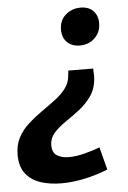

<svg xmlns="http://www.w3.org/2000/svg" viewBox="-70 -560 537 807"><g transform="rotate(-5 199.0 -156.5)"><path d="M331.2 -260.8Q330.9 -254.6 331.8 -244.8Q332.7 -234.9 332.1 -221.9Q329.5 -177.4 308 -146.2Q286.4 -115 256.5 -91.9Q226.5 -68.9 197.1 -49Q167.6 -29.1 147.6 -6.7Q127.7 15.8 127.7 46.2Q127.7 76.8 147.5 89Q167.3 101.2 197.6 101.2Q227.7 101.2 263.2 92.1Q298.6 83.1 328.6 71.7L353.4 167.1Q306 186.6 255.1 197.4Q204.1 208.2 157.1 208.2Q109.1 208.2 69.7 195.5Q30.2 182.7 6.7 152.9Q-16.8 123 -16.8 73.1Q-16.8 31.4 -0.1 0.1Q16.6 -31.1 43.4 -55.1Q70.1 -79.1 100.5 -100.4Q130.9 -121.6 158.2 -142.1Q185.6 -162.5 203.7 -186.3Q221.9 -210.1 224.1 -240.9Q224.7 -246.2 225.4 -251.2Q226 -256.2 226.3 -261.4ZM300.1 -520.5Q335 -520.5 353.9 -500.7Q372.9 -480.9 372.9 -449.1Q372.9 -411.5 347.7 -386.8Q322.5 -362.1 284.2 -362.1Q251 -362.1 230.8 -381.6Q210.7 -401.1 210.7 -434.9Q210.7 -474.1 237.1 -497.3Q263.5 -520.5 300.1 -520.5Z"/></g></svg>

Font: Bitter Thin
Style: Italic
Weight: 100
Italic angle: -9°
Designer: Sol Matas, and Bitter project Authors
Foundry: Sol Matas
Version: Version 2.002